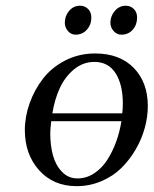

<svg xmlns="http://www.w3.org/2000/svg" viewBox="-20 -637 531 664"><path d="M65.9 -187Q65.9 -233.4 82.5 -280Q99.1 -326.7 128.9 -365.2Q158.7 -403.8 205.8 -428Q252.9 -452.1 309.1 -452.1Q393.6 -452.1 442.4 -402.3Q491.2 -352.5 491.2 -270Q491.2 -233.4 480.7 -194.8Q470.2 -156.2 449.2 -120.1Q428.2 -84 399.4 -55.7Q370.6 -27.3 330.3 -10.3Q290 6.8 245.1 6.8Q164.6 6.8 115.2 -48.3Q65.9 -103.5 65.9 -187ZM153.8 -176.8Q153.8 -133.3 163.3 -99.1Q172.9 -64.9 194.6 -42.5Q216.3 -20 248 -20Q278.8 -20 305.4 -37.4Q332 -54.7 350.6 -83.5Q369.1 -112.3 381.6 -146.5Q394 -180.7 399.9 -217.8H157.2Q153.8 -189.5 153.8 -176.8ZM161.1 -245.1H402.8Q404.8 -260.3 404.8 -278.8Q404.8 -344.2 379.9 -383.5Q355 -422.9 306.2 -422.9Q267.1 -422.9 235.8 -397Q204.6 -371.1 186.8 -332.3Q168.9 -293.5 161.1 -245.1ZM204.1 -558.1Q204.1 -582 219.2 -599.6Q234.4 -617.2 256.8 -617.2Q272.9 -617.2 284.4 -606.2Q295.9 -595.2 295.9 -576.2Q295.9 -551.8 280.5 -534.4Q265.1 -517.1 241.2 -517.1Q225.6 -517.1 214.8 -529.8Q204.1 -542.5 204.1 -558.1ZM361.8 -558.1Q361.8 -581.5 377.2 -599.4Q392.6 -617.2 415 -617.2Q431.2 -617.2 442.6 -606.2Q454.1 -595.2 454.1 -576.2Q454.1 -551.3 439 -534.2Q423.8 -517.1 399.9 -517.1Q383.8 -517.1 372.8 -529.8Q361.8 -542.5 361.8 -558.1Z"/></svg>

Font: Dehuti Alt
Style: Bold-Italic
Weight: 700
Version: Version 1.2